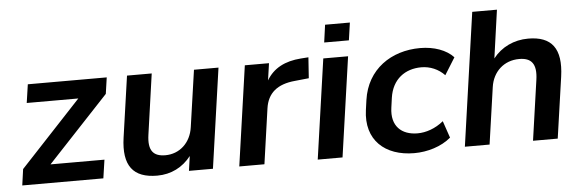

<svg xmlns="http://www.w3.org/2000/svg" viewBox="-48 -870 3106 1032"><g transform="rotate(-5 1505.5 -354.5)"><path d="M472.7 0 487.3 -99.6H196.3L525.4 -451.2L538.1 -539.1H112.3L97.7 -439.5H376L47.4 -87.4L35.2 0Z M762.7 10.7C838.4 10.7 901.4 -22 945.8 -79.1L934.6 0H1064L1141.1 -539.1H1008.8L964.8 -233.4C953.1 -148.9 892.1 -94.7 815.9 -94.7C750.5 -94.7 722.2 -127.9 734.4 -212.4L780.8 -539.1H647.5L600.1 -208.5C578.6 -58.1 633.3 10.7 762.7 10.7Z M1341.8 0 1384.3 -298.3C1396 -379.4 1448.2 -423.3 1543.9 -432.1L1619.6 -439.9L1627.4 -552.2L1586.4 -549.3C1500.5 -543 1437.5 -510.7 1400.4 -447.3L1413.6 -539.1H1283.2L1206.1 0Z M1763.2 0 1840.3 -539.1H1706.5L1629.4 0ZM1852.1 -624 1865.7 -718.8H1731.9L1718.8 -624Z M2149.9 10.7C2221.2 10.7 2296.4 -11.7 2348.1 -55.7L2316.9 -147C2272.9 -110.8 2221.7 -93.8 2176.8 -93.8C2090.3 -93.8 2033.7 -145 2047.9 -243.7L2055.2 -296.4C2069.8 -396.5 2140.1 -445.8 2227.1 -445.8C2273.9 -445.8 2319.3 -426.8 2352.1 -392.1L2409.2 -483.9C2370.6 -525.4 2304.7 -549.3 2229.5 -549.3C2073.2 -549.3 1941.4 -460.4 1918 -296.4L1910.6 -243.7C1887.7 -82 1992.2 10.7 2149.9 10.7Z M2556.6 0 2600.6 -306.6C2612.3 -388.7 2672.9 -444.3 2754.9 -444.3C2820.3 -444.3 2850.1 -411.1 2837.4 -324.2L2791 0H2924.3L2971.7 -330.1C2993.2 -481.9 2938.5 -549.3 2812.5 -549.3C2735.4 -549.3 2667.5 -516.6 2622.6 -459L2659.2 -718.8H2525.9L2423.3 0Z"/></g></svg>

Font: Winston SemiBold
Style: Italic
Weight: 600
Italic angle: -8.13011°
Designer: Vernon Adams, Kim Jin-seong, David Berlow, Cristiano Sobral
Foundry: The Winston Project Authors
Version: Version 3.004